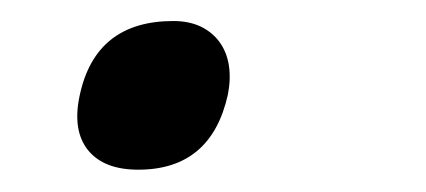

<svg xmlns="http://www.w3.org/2000/svg" viewBox="-20 -231 397 179"><path d="M192.4 -142.6Q176.8 -72.8 108.9 -72.8Q76.7 -72.8 62 -91.1Q47.4 -109.4 54.2 -141.6Q68.8 -211.4 141.6 -211.4Q156.2 -211.4 167 -206.3Q177.7 -201.2 184.6 -191.9Q191.4 -182.6 193.4 -169.9Q195.3 -157.2 192.4 -142.6Z"/></svg>

Font: XB Khoramshahr
Style: Italic
Weight: 400
Italic angle: -12°
Designer: Behnam
Foundry: Irmug
Version: Version 8.005 2009